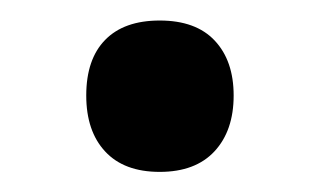

<svg xmlns="http://www.w3.org/2000/svg" viewBox="-20 -155 315 189"><path d="M64.9 -61Q64.9 -96.7 83.5 -115.7Q102.1 -134.8 137.2 -134.8Q172.9 -134.8 191.4 -115Q210 -95.2 210 -61Q210 -26.4 191.2 -6.1Q172.4 14.2 137.2 14.2Q102.1 14.2 83.5 -5.9Q64.9 -25.9 64.9 -61Z"/></svg>

Font: f4618774984       
Style: Regular
Weight: 600
Foundry: Ascender Corporation
Version: Version 1.10